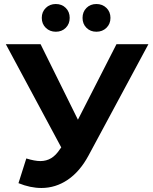

<svg xmlns="http://www.w3.org/2000/svg" viewBox="-20 -920 764 956"><path d="M719 -700 421 -146Q378 -66 317.5 -25Q257 16 186 16Q131 16 72 -8L111 -131Q153 -118 181 -118Q211 -118 235 -132.5Q259 -147 279 -178L285 -186L9 -700H182L368 -324L560 -700ZM188 -831Q188 -861 208 -880.5Q228 -900 258 -900Q288 -900 307.5 -880.5Q327 -861 327 -831Q327 -801 307.5 -781.5Q288 -762 258 -762Q228 -762 208 -781.5Q188 -801 188 -831ZM391 -831Q391 -861 410.5 -880.5Q430 -900 460 -900Q490 -900 510 -880.5Q530 -861 530 -831Q530 -801 510 -781.5Q490 -762 460 -762Q430 -762 410.5 -781.5Q391 -801 391 -831Z"/></svg>

Font: APTA Sans Regular
Style: Bold Italic
Weight: 700
Version: Version 7.200